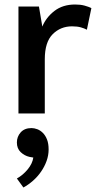

<svg xmlns="http://www.w3.org/2000/svg" viewBox="-20 -504 426 853"><path d="M62 0V-475H153L168 -386Q185 -427 222 -455.5Q259 -484 314 -484Q338 -484 356 -479Q374 -474 386 -468L366 -372Q355 -378 339 -382.5Q323 -387 300 -387Q249 -387 214 -352Q179 -317 179 -241V0ZM111 193Q89 188 72 172Q55 156 55 129Q55 103 72 84Q89 65 120 65Q132 65 145.5 70Q159 75 170.5 86.5Q182 98 189 116Q196 134 196 160Q196 186 187 211Q178 236 162.5 258.5Q147 281 126.5 299Q106 317 84 329L55 289Q82 274 103 248.5Q124 223 128 196Z"/></svg>

Font: Mukta Mahee SemiBold
Style: Regular
Weight: 600
Designer: Shuchita Grover, Noopur Datye, Girish Dalvi, Yashodeep Gholap
Foundry: Ek Type
Version: Version 2.538;PS 1.000;hotconv 16.6.51;makeotf.lib2.5.65220;